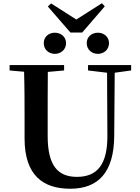

<svg xmlns="http://www.w3.org/2000/svg" viewBox="-20 -1141 858 1180"><path d="M317 -810C353 -810 386 -835 386 -876C386 -916 353 -940 317 -940C281 -940 249 -916 249 -876C249 -835 281 -810 317 -810ZM582 -810C617 -810 650 -835 650 -876C650 -916 617 -940 582 -940C545 -940 513 -916 513 -876C513 -835 545 -810 582 -810ZM294 -1120 274 -1101 413 -941H485L624 -1102L606 -1121L449 -1021ZM521 -708 638 -694 640 -312C642 -128 576 -54 453 -54C337 -54 273 -121 273 -305V-401C273 -501 273 -600 274 -699L374 -708V-741H39V-708L128 -700C131 -600 131 -500 131 -401V-290C131 -63 245 19 412 19C585 19 680 -83 682 -304L685 -694L786 -708V-741H521Z"/></svg>

Font: Noto Serif SC
Style: Bold
Weight: 700
Designer: Ryoko NISHIZUKA 西塚涼子 (kana & ideographs); Frank Grießhammer (Latin, Greek & Cyrillic); Wenlong ZHANG 张文龙 (bopomofo); San
Foundry: Adobe
Version: Version 2.001;hotconv 1.1.0;makeotfexe 2.6.0